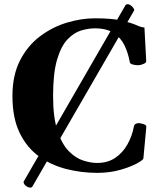

<svg xmlns="http://www.w3.org/2000/svg" viewBox="-20 -793 755 897"><path d="M434.1 14.6Q360.8 14.6 290.3 -3.2Q219.7 -21 162.6 -62Q105.5 -103 71.8 -172.4Q38.1 -241.7 38.1 -344.7Q38.1 -441.4 73.5 -510.5Q108.9 -579.6 166.5 -623Q224.1 -666.5 291.7 -687Q359.4 -707.5 423.8 -707.5Q503.4 -707.5 548.8 -696.8Q594.2 -686 617.9 -675.3Q641.6 -664.6 654.8 -664.6L663.1 -508.3Q664.1 -500 650.6 -494.4Q637.2 -488.8 630.9 -488.8Q629.4 -488.8 627.9 -488.5Q626.5 -488.3 624 -488.3Q613.8 -488.3 600.8 -491.5Q587.9 -494.6 586.4 -502.4Q579.1 -544.4 562 -580.3Q544.9 -616.2 511.7 -638.4Q478.5 -660.6 422.9 -660.6Q393.1 -660.6 359.4 -650.6Q325.7 -640.6 295.7 -609.4Q265.6 -578.1 246.8 -514.9Q228 -451.7 228 -344.7Q228 -243.2 248.8 -181.2Q269.5 -119.1 301.5 -86.7Q333.5 -54.2 368.9 -43Q404.3 -31.7 433.6 -31.7Q483.4 -31.7 518.6 -55.7Q553.7 -79.6 575.4 -118.4Q597.2 -157.2 605.5 -201.7Q607.4 -211.4 614.3 -214.6Q621.1 -217.8 628.9 -217.8Q634.8 -217.8 649.2 -213.6Q663.6 -209.5 663.6 -201.2L649.9 -52.7Q649.4 -45.9 619.6 -29.5Q589.8 -13.2 541 0.7Q492.2 14.6 434.1 14.6ZM566.4 -769Q569.3 -773.4 576.2 -773.4Q582 -773.4 586.9 -770.5Q594.7 -766.1 601.3 -758.1Q607.9 -750 606.9 -744.6L130.4 80.1Q127.4 83.5 122.1 83.5Q113.3 83.5 106.4 79.1Q88.9 67.9 90.3 55.7Z"/></svg>

Font: Gelasio
Style: Bold
Weight: 700
Designer: Eben Sorkin
Foundry: Eben Sorkin
Version: Version 1.008